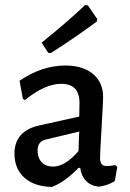

<svg xmlns="http://www.w3.org/2000/svg" viewBox="-20 -728 510 756"><path d="M315 -708 326 -707 363 -653 361 -643Q270 -576 180 -519L170 -520L144 -560Q249 -645 315 -708ZM237 -470Q306 -470 346 -437Q386 -404 386 -345Q386 -327 380 -226Q374 -125 374 -108Q374 -89 380.5 -81.5Q387 -74 403 -74Q413 -74 433 -78L442 -71L432 -15Q403 3 369 7Q338 4 319 -15.5Q300 -35 296 -67H289Q238 -13 185 8Q116 7 76.5 -28Q37 -63 37 -123Q37 -212 134 -234L292 -269L293 -323Q293 -398 221 -398Q157 -398 78 -334L70 -339L57 -410Q145 -470 237 -470ZM292 -210 162 -179Q128 -172 128 -136Q128 -106 144.5 -89Q161 -72 189 -72Q236 -72 289 -133Z"/></svg>

Font: Alegreya Sans Medium
Style: Regular
Weight: 500
Designer: Juan Pablo del Peral
Foundry: Huerta Tipografica
Version: Version 2.007